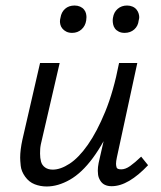

<svg xmlns="http://www.w3.org/2000/svg" viewBox="-20 -669 583 695"><path d="M384 5Q370 5 359.5 0Q349 -5 342.5 -16Q336 -27 335 -37Q334 -47 334 -51Q334 -64 337 -79L355 -158Q336 -124 316 -97Q276 -43 233 -18.5Q190 6 149 6Q126 6 105.5 -2Q85 -10 71 -29.5Q57 -49 55 -69Q53 -89 53 -98Q53 -126 61 -163L125 -441H196L133 -169Q126 -142 125.5 -129.5Q125 -117 125 -113Q125 -97 128.5 -84Q132 -71 143 -63Q154 -55 171 -55Q199 -55 232 -76.5Q265 -98 298 -145Q331 -192 361 -265Q391 -338 411 -441H477L403 -99Q400 -85 400 -76Q400 -70 402 -63Q404 -56 419 -56Q434 -56 451 -68Q468 -80 491 -102L516 -71Q481 -34 448 -14.5Q415 5 384 5ZM241 -550Q229 -550 220 -554.5Q211 -559 205.5 -566Q200 -573 198.5 -580Q197 -587 197 -591Q197 -598 199 -605Q202 -625 215.5 -637Q229 -649 250 -649Q261 -649 270 -645Q279 -641 284.5 -634Q290 -627 291.5 -619.5Q293 -612 293 -607Q293 -601 292 -595Q289 -575 275 -562.5Q261 -550 241 -550ZM431 -550Q419 -550 410 -554.5Q401 -559 396 -566Q391 -573 389.5 -581Q388 -589 388 -594Q388 -600 389 -605Q392 -625 406 -637Q420 -649 440 -649Q451 -649 460 -645Q469 -641 474.5 -634Q480 -627 482 -619.5Q484 -612 484 -607Q484 -602 482 -595Q480 -575 466 -562.5Q452 -550 431 -550Z"/></svg>

Font: Isabella Sans
Style: Italic
Weight: 400
Italic angle: -12°
Designer: Christian Thalmann (Catharsis Fonts), Cristiano Sobral
Foundry: The Isabella Sans Project Authors
Version: Version 2.026; ttfautohint (v1.8.4.7-5d5b-dirty)